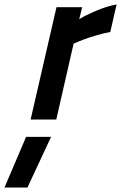

<svg xmlns="http://www.w3.org/2000/svg" viewBox="-62 -531 538 853"><path d="M189 -499H303L290 -446Q313 -460 340 -472Q363 -483 393 -494Q423 -505 456 -511L428 -389Q393 -382 363 -373Q333 -364 311 -356Q285 -346 265 -337L188 0H74ZM54 77H165L60 302H-42Z"/></svg>

Font: Panefresco 800wt
Style: Italic
Weight: 800
Foundry: Campivisivi & Chank Co
Version: Version 1.001